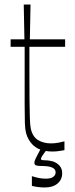

<svg xmlns="http://www.w3.org/2000/svg" viewBox="-20 -654 330 849"><path d="M212 16Q175 16 149 3.5Q123 -9 107 -37Q99 -51 95 -66.5Q91 -82 90 -110Q89 -138 89 -190Q89 -227 89 -269.5Q89 -312 89 -350.5Q89 -389 89 -415.5Q89 -442 89 -447H27V-480H88L85 -634H115L112 -480H268V-447H110Q110 -421 110 -397Q110 -373 110 -352Q110 -267 110.5 -214Q111 -161 112 -131.5Q113 -102 116 -86Q124 -49 148.5 -34.5Q173 -20 205 -20Q222 -20 238 -23Q254 -26 265 -29V10Q258 11 243.5 13.5Q229 16 212 16ZM121 168V125Q141 131 154 133.5Q167 136 184 136Q205 136 215.5 128Q226 120 226 108Q226 94 211 87Q196 80 164 80Q148 80 140 77.5Q132 75 132 66Q132 58 139.5 43Q147 28 162 0H193Q171 28 166 36.5Q161 45 161 49Q161 53 167 54Q173 55 182 55Q190 55 199 56.5Q208 58 215 60Q232 66 243.5 79Q255 92 255 112Q255 140 234.5 157.5Q214 175 178 175Q165 175 151.5 173.5Q138 172 121 168Z"/></svg>

Font: Ojuju ExtraLight
Style: Regular
Weight: 200
Designer: Chisaokwu Joboson, Mirko Velimirovic
Foundry: Udi Foundry
Version: Version 1.000